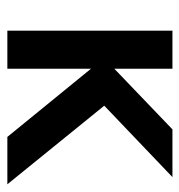

<svg xmlns="http://www.w3.org/2000/svg" viewBox="-3 -498 500 535"><g transform="rotate(90 247.5 -230.0)"><path d="M65 -460H171V-298L340 -460H473L274 -270L493 0H361L171 -233V0H65Z"/></g></svg>

Font: Jost* Medium
Style: Regular
Weight: 500
Version: Version 3.7